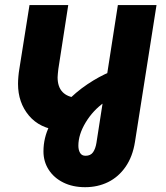

<svg xmlns="http://www.w3.org/2000/svg" viewBox="-20 -533 666 770"><path d="M321.3 217.7Q271.7 217.7 234 199Q196.3 180.3 175.3 147.7Q154.3 115 154.3 74Q154.3 19.7 179 -29.8Q203.7 -79.3 243.5 -121.3Q283.3 -163.3 330.5 -195Q377.7 -226.7 423 -245.3L399 -123Q353 -90.7 323.7 -42.2Q294.3 6.3 294.3 51.3Q294.3 68.7 301.2 80.2Q308 91.7 323 91.7Q343.3 91.7 353.2 77.5Q363 63.3 366.7 40.3L452.7 -512.7H607.7L521.3 36Q512 95 483.7 135.8Q455.3 176.7 413.7 197.2Q372 217.7 321.3 217.7ZM218.3 -10.3Q139.3 -17.7 95.8 -69.7Q52.3 -121.7 52.3 -196.7Q52.3 -210 53.7 -225.7Q55 -241.3 57.3 -254.7L98.3 -512.7H253.7L214 -256.3Q213 -246 212 -237.7Q211 -229.3 211 -223Q211 -184.7 230.8 -164Q250.7 -143.3 288 -140.7Z"/></svg>

Font: MuseoModerno Thin
Style: Italic
Weight: 100
Italic angle: -9°
Designer: Pablo Cosgaya, Héctor Gatti, Marcela Romero, and the Authors of The MuseoModerno Project.
Foundry: Omnibus-Type Team
Version: Version 1.003